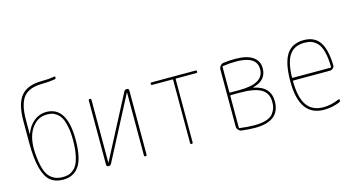

<svg xmlns="http://www.w3.org/2000/svg" viewBox="-80 -1083 2660 1428"><g transform="rotate(-15 1250.0 -369.0)"><path d="M264.6 -490.2Q190.4 -490.2 144.5 -419.9Q98.6 -349.6 108.4 -228.5Q118.2 -102.5 155.8 -56.2Q193.4 -9.8 259.8 -9.8Q283.2 -9.8 301.8 -14.2Q320.3 -18.6 340.3 -33.7Q360.4 -48.8 373.5 -74.2Q386.7 -99.6 396 -146Q405.3 -192.4 405.3 -254.9Q405.3 -315.4 396 -360.4Q386.7 -405.3 373.5 -429.2Q360.4 -453.1 340.3 -467.8Q320.3 -482.4 303.2 -486.3Q286.1 -490.2 264.6 -490.2ZM259.8 9.8Q201.2 9.8 163.6 -19.5Q126 -48.8 105.5 -122.6Q85 -196.3 85 -320.3V-490.2Q85 -622.1 134.8 -681.2Q184.6 -740.2 294.9 -740.2Q348.6 -740.2 389.6 -748Q399.4 -750 399.9 -740.2Q400.4 -730.5 389.6 -727.5Q339.8 -719.7 294.9 -719.7Q192.4 -719.7 148.9 -667Q105.5 -614.3 105.5 -490.2V-383.8Q105.5 -382.8 106.4 -382.8Q107.4 -382.8 107.4 -383.8Q129.9 -444.3 172.4 -477.1Q214.8 -509.8 264.6 -509.8Q424.8 -509.8 424.8 -254.9Q424.8 -113.3 382.8 -51.8Q340.8 9.8 259.8 9.8Z M610.4 0Q595.7 0 594.7 -15.6V-509.8Q594.7 -519.5 605 -519.5Q615.2 -519.5 615.2 -509.8V-27.3Q615.2 -26.4 616.2 -26.4Q617.2 -26.4 617.2 -27.3L867.2 -505.9Q874 -519.5 889.6 -519.5Q904.3 -519.5 905.3 -503.9V-9.8Q905.3 0 895 0Q884.8 0 884.8 -9.8V-493.2Q884.8 -494.1 883.8 -494.1Q882.8 -494.1 882.8 -493.2L632.8 -13.7Q626 0 610.4 0Z M1081.1 -500Q1071.3 -500 1071.3 -509.8Q1071.3 -519.5 1081.1 -519.5H1418.9Q1428.7 -519.5 1428.7 -509.8Q1428.7 -500 1418.9 -500H1264.6Q1259.8 -500 1259.8 -495.1V-9.8Q1259.8 0 1250 0Q1240.2 0 1240.2 -9.8V-495.1Q1240.2 -500 1235.4 -500Z M1620.1 -269.5V-27.3Q1620.1 -21.5 1625 -21.5Q1680.7 -13.7 1735.8 -13.2Q1791 -12.7 1828.6 -24.9Q1866.2 -37.1 1882.3 -59.1Q1898.4 -81.1 1904.3 -100.6Q1910.2 -120.1 1910.2 -146.5Q1910.2 -214.8 1858.9 -245.1Q1807.6 -275.4 1697.3 -275.4H1625Q1620.1 -274.4 1620.1 -269.5ZM1620.1 -493.2V-299.8Q1620.1 -294.9 1625 -294.9H1697.3Q1886.7 -294.9 1885.7 -406.2Q1885.7 -506.8 1725.6 -506.8Q1675.8 -506.8 1625 -499Q1620.1 -499 1620.1 -493.2ZM1635.7 0Q1621.1 -2 1610.4 -13.7Q1599.6 -25.4 1599.6 -40V-478.5Q1599.6 -493.2 1609.4 -505.9Q1619.1 -518.6 1633.8 -521.5Q1678.7 -527.3 1725.6 -527.3Q1813.5 -527.3 1859.9 -496.1Q1906.2 -464.8 1906.2 -406.2Q1906.2 -315.4 1802.7 -288.1Q1800.8 -288.1 1800.8 -286.1Q1800.8 -285.2 1802.7 -285.2Q1929.7 -259.8 1929.7 -146.5Q1929.7 6.8 1736.3 6.8Q1693.4 6.8 1635.7 0Z M2253.9 -509.8Q2175.8 -509.8 2138.7 -456.5Q2101.6 -403.3 2098.6 -286.1Q2098.6 -280.3 2104.5 -280.3H2393.6Q2398.4 -280.3 2399.4 -285.2Q2398.4 -356.4 2385.7 -403.3Q2373 -450.2 2351.1 -472.2Q2329.1 -494.1 2306.6 -502Q2284.2 -509.8 2253.9 -509.8ZM2268.6 9.8Q2078.1 9.8 2079.1 -259.8Q2079.1 -399.4 2121.1 -464.8Q2163.1 -530.3 2253.9 -530.3Q2335.9 -530.3 2375.5 -473.6Q2415 -417 2418.9 -294.9Q2419.9 -281.2 2409.2 -270.5Q2398.4 -259.8 2383.8 -259.8H2104.5Q2099.6 -259.8 2098.6 -255.9Q2099.6 -129.9 2141.1 -69.8Q2182.6 -9.8 2268.6 -9.8Q2328.1 -9.8 2387.7 -36.1Q2391.6 -38.1 2395.5 -36.1Q2399.4 -34.2 2399.4 -30.3Q2399.4 -19.5 2388.7 -13.7Q2329.1 9.8 2268.6 9.8Z"/></g></svg>

Font: Rounded Mgen+ 1mn thin
Style: Regular
Weight: 100
Designer: [Source Han Sans]
Ryoko NISHIZUKA  (kana & ideographs); Paul D. Hunt (Latin, Greek & Cyrillic); Wenlong ZHANG  (bopomofo
Version: Version 1.059.20150602